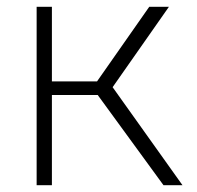

<svg xmlns="http://www.w3.org/2000/svg" viewBox="-20 -546 580 566"><path d="M88 0H133V-266H268L462 0H518L312 -289L478 -526H420L266 -306H133V-526H88Z"/></svg>

Font: Plus Jakarta Sans ExtraLight
Style: Regular
Weight: 200
Designer: Gumpita Rahayu
Foundry: Tokotype
Version: Version 2.004; ttfautohint (v1.8.3)